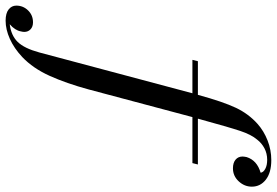

<svg xmlns="http://www.w3.org/2000/svg" viewBox="-280 -648 1010 701"><g transform="rotate(90 225.5 -297.0)"><path d="M556 -711Q556 -684 536.5 -663Q517 -642 489 -642Q469 -642 457.5 -651.5Q446 -661 446 -677Q446 -682 448 -692Q460 -730 505 -743Q504 -753 491 -760Q478 -767 458 -767Q435 -767 416 -757Q397 -747 384 -730Q366 -709 352.5 -668.5Q339 -628 308 -515V-514H475L470 -494H302L201 -115Q179 -34 151.5 27Q124 88 83 127Q51 157 16.5 172.5Q-18 188 -50 188Q-77 188 -91 177Q-105 166 -105 149Q-105 124 -87.5 106Q-70 88 -44 88Q-28 88 -18.5 97Q-9 106 -9 120Q-9 125 -11 133Q-15 154 -37 173Q4 168 27.5 144Q51 120 66 65L215 -494H93L98 -514H221V-515Q246 -606 268 -652.5Q290 -699 327 -732Q353 -755 387.5 -768.5Q422 -782 459 -782Q505 -782 530.5 -762Q556 -742 556 -711Z"/></g></svg>

Font: Playfair Display
Style: Italic
Weight: 400
Italic angle: -14°
Designer: Claus Eggers Sørensen
Foundry: Claus Eggers Sørensen
Version: Version 1.200; ttfautohint (v1.6)